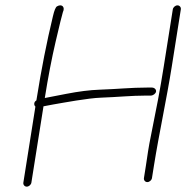

<svg xmlns="http://www.w3.org/2000/svg" viewBox="-20 -690 695 717"><path d="M625.3 -655 591.4 -441C577.3 -351.9 563.9 -283.7 545.4 -192.3C532.6 -130.4 531.9 -115.8 524.8 -71L517.5 -25C516.3 -17.1 522.2 -10 530.2 -10C538.1 -10 546.3 -17.1 547.5 -25L554.8 -71C573 -185.6 603.2 -325.7 621.4 -441L655.3 -655C656.6 -662.9 650.6 -670 642.7 -670C634.8 -670 626.6 -662.9 625.3 -655ZM112.2 -292 67.2 -8C66 -0.1 71.9 7 79.9 7C87.8 7 96 -0.1 97.2 -8L142.4 -293C151.5 -295 163.9 -297.3 179.5 -300C218.1 -306.6 308.6 -323.6 357.6 -325.3C419 -327.5 471.2 -333 523.1 -333H542.3C551.8 -333 561.4 -340.1 562.7 -348C564 -355.9 556.6 -363 547.1 -363H527.9C468.4 -363 422.3 -357.5 352.1 -355.1C315.5 -353.8 274.1 -348.6 227.8 -339.6C181.5 -330.5 154.7 -325.3 147.3 -324C159.5 -401.3 173.1 -471.7 187.9 -535.1C202.7 -598.5 211.7 -635.1 214.9 -645C224 -663 211.6 -677.2 192.7 -666.2C187.7 -663.1 182.7 -651 177.8 -630C154.6 -534 134.2 -430.7 116.7 -320L115.9 -315C105.6 -309.2 106.2 -297.1 112.2 -292Z"/></svg>

Font: MewTooHand
Style: WideIta
Weight: 400
Designer: Mew Too, Robert Jablonski
Version: Version 0.77